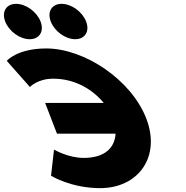

<svg xmlns="http://www.w3.org/2000/svg" viewBox="-244 -980 968 999"><path d="M-160.3 -960C-211.3 -960 -236.5 -919 -216.9 -868C-197.3 -817 -140.5 -776 -89.5 -776C-38.5 -776 -13.3 -817 -32.9 -868C-52.5 -919 -109.3 -960 -160.3 -960ZM76.7 -960C25.7 -960 0.5 -919 20.1 -868C39.7 -817 96.5 -776 147.5 -776C198.5 -776 223.7 -817 204.1 -868C184.5 -919 127.7 -960 76.7 -960ZM191.5 -158.4C307.4 -158.4 353.9 -216.7 357.2 -284.6H52.4L-9.2 -444.4H295.8C240.3 -512.1 148.7 -570.6 32.7 -570.6C-48.9 -570.6 -88.3 -527.3 -88.3 -527.3L-208.7 -663.3C-208.7 -663.3 -155.4 -727.9 -3.2 -727.9C195.7 -727.9 439.6 -564.7 517.2 -363.2C594.5 -162.6 474.8 -1.1 276.8 -1.1C124.6 -1.1 21.5 -65.7 21.5 -65.7L37.1 -201.7C37.1 -201.7 109.9 -158.4 191.5 -158.4Z"/></svg>

Font: Hussar
Style: BdOpOblFour
Weight: 700
Foundry: Cannot Into Space Fonts
Version: Version 2.00